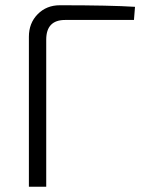

<svg xmlns="http://www.w3.org/2000/svg" viewBox="-20 -711 556 731"><path d="M90 0V-571Q90 -623 123.5 -657Q157 -691 208 -691Q401 -691 494 -685L490 -635H228Q156 -635 156 -560V0Z"/></svg>

Font: Exo 2.0 Light
Style: Regular
Weight: 300
Designer: Natanael Gama
Version: Version 1.001;PS 001.001;hotconv 1.0.70;makeotf.lib2.5.58329